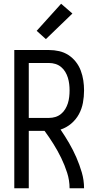

<svg xmlns="http://www.w3.org/2000/svg" viewBox="-20 -1001 515 1021"><path d="M56 0V-735H241Q268 -735 294.5 -729Q321 -723 343.5 -708.5Q366 -694 383 -672.5Q400 -651 409.5 -625.5Q419 -600 423 -573.5Q427 -547 427 -520Q427 -487 421 -454.5Q415 -422 399.5 -393.5Q384 -365 358.5 -343.5Q333 -322 302 -312Q326 -277 347.5 -240Q369 -203 386 -164Q403 -125 415 -84Q427 -43 427 0H350Q350 -42 337 -82.5Q324 -123 305.5 -161Q287 -199 264.5 -235Q242 -271 217 -305H133V0ZM241 -374Q258 -374 274.5 -379Q291 -384 304.5 -395Q318 -406 327 -421Q336 -436 341 -452Q346 -468 348 -485.5Q350 -503 350 -520Q350 -537 348 -554Q346 -571 341 -587.5Q336 -604 327 -619Q318 -634 304.5 -645Q291 -656 274.5 -661Q258 -666 241 -666H133V-374ZM224 -793 175 -837 305 -981 365 -929Z"/></svg>

Font: Iosevka QP
Style: Regular
Weight: 400
Designer: Belleve Invis
Foundry: Belleve Invis
Version: Version 20.0.0; ttfautohint (v1.8.4)